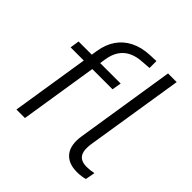

<svg xmlns="http://www.w3.org/2000/svg" viewBox="-187 -860 1020 1020"><g transform="rotate(45 323.5 -350.0)"><path d="M75 0 144 -437H45L53 -489H164L150 -476L157 -521Q166 -578 193.5 -618Q221 -658 265.5 -680.5Q310 -703 371 -706L419 -708V-656L367 -652Q328 -650 297.5 -636Q267 -622 247 -594Q227 -566 220 -521L214 -481L207 -489H369L360 -437H208L139 0ZM537 8Q471 8 440 -31.5Q409 -71 421 -146L509 -705H574L486 -150Q481 -115 486.5 -92.5Q492 -70 509 -59Q526 -48 554 -48Q567 -48 580 -49.5Q593 -51 607 -54L597 0Q584 4 568.5 6Q553 8 537 8Z"/></g></svg>

Font: Nunito Sans 10pt Light
Style: Italic
Weight: 300
Italic angle: -9°
Designer: Vernon Adams
Foundry: Vernon Adams
Version: Version 3.101;gftools[0.9.27]